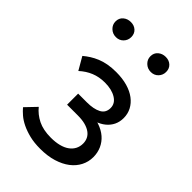

<svg xmlns="http://www.w3.org/2000/svg" viewBox="-197 -721 810 810"><g transform="rotate(45 208.0 -316.5)"><path d="M199 8Q243 8 277 -2.5Q311 -13 334.5 -31Q358 -49 370.5 -73.5Q383 -98 383 -126Q383 -152 373 -174.5Q363 -197 344 -213.5Q325 -230 297 -239.5Q269 -249 234 -249V-231Q261 -231 283.5 -238.5Q306 -246 322.5 -259.5Q339 -273 348 -291.5Q357 -310 357 -333Q357 -358 346 -379Q335 -400 314.5 -415.5Q294 -431 264.5 -439.5Q235 -448 197 -448Q171 -448 149 -444Q127 -440 109 -432.5Q91 -425 76 -415.5Q61 -406 48 -395L81 -338Q105 -360 133 -371.5Q161 -383 195 -383Q236 -383 262 -367Q288 -351 288 -324Q288 -295 264 -282.5Q240 -270 200 -270H148V-204H212Q238 -204 256.5 -199Q275 -194 287.5 -185Q300 -176 306 -163.5Q312 -151 312 -136Q312 -118 304.5 -103.5Q297 -89 282.5 -78.5Q268 -68 246.5 -62.5Q225 -57 198 -57Q152 -57 121 -72.5Q90 -88 70 -113L24 -65Q34 -53 49 -40Q64 -27 85.5 -16.5Q107 -6 135 1Q163 8 199 8ZM92 -551Q112 -551 125 -564.5Q138 -578 138 -597Q138 -617 125 -629Q112 -641 92 -641Q72 -641 58 -629Q44 -617 44 -597Q44 -578 58 -564.5Q72 -551 92 -551ZM300 -551Q320 -551 333 -564.5Q346 -578 346 -597Q346 -617 333 -629Q320 -641 300 -641Q280 -641 266 -629Q252 -617 252 -597Q252 -578 266 -564.5Q280 -551 300 -551Z"/></g></svg>

Font: Tilda Sans VF
Style: Regular
Weight: 400
Designer: ParaType Ltd
Foundry: ParaType Ltd
Version: Version 1.010